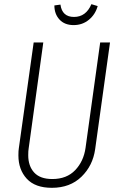

<svg xmlns="http://www.w3.org/2000/svg" viewBox="-20 -887 568 918"><path d="M435 -174Q424 -95 369.5 -42Q315 11 228 11Q148 11 108 -32.5Q68 -76 68 -144Q68 -167 70 -178L141 -684H187L117 -177Q115 -166 115 -145Q115 -93 143.5 -62Q172 -31 230 -31Q299 -31 339.5 -73.5Q380 -116 389 -180L459 -684H506ZM240 -861 269 -865Q277 -806 334 -806Q391 -806 417 -867L447 -858Q436 -818 405 -792.5Q374 -767 332 -767Q289 -767 264.5 -793.5Q240 -820 240 -861Z"/></svg>

Font: Fira Sans Extra Condensed ExtraLight
Style: Italic
Weight: 275
Width: 3
Italic angle: -8°
Designer: Carrois Corporate & Edenspiekermann AG
Foundry: Carrois Corporate GbR & Edenspiekermann AG
Version: Version 4.203